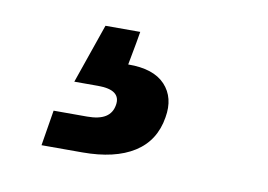

<svg xmlns="http://www.w3.org/2000/svg" viewBox="-40 -76 468 335"><g transform="rotate(10 194.0 91.5)"><path d="M49.8 204.1 60.1 141.1H119.6Q140.6 141.1 151.9 134Q163.1 127 165.5 112.8Q168 99.1 158.9 92Q149.9 85 128.9 85H86.9L123.5 -20.5H185.1L181.6 0L174.3 39.1Q219.2 38.6 240 60.8Q260.7 83 254.4 118.7Q247.6 161.1 213.6 182.6Q179.7 204.1 122.1 204.1Z"/></g></svg>

Font: Inter 28pt ExtraBold
Style: Italic
Weight: 800
Italic angle: -9.3988°
Designer: Rasmus Andersson
Foundry: rsms
Version: Version 4.001;git-66647c0bb